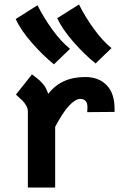

<svg xmlns="http://www.w3.org/2000/svg" viewBox="-20 -845 558 865"><path d="M295.4 -625 223.1 -555.2Q174.8 -593.8 123.8 -651.9Q72.8 -710 50.8 -759.3L148.9 -821.3Q176.8 -765.6 215.8 -711.7Q254.9 -657.7 295.4 -625ZM482.4 -628.4 410.6 -559.1Q362.3 -597.7 311 -656Q259.8 -714.4 237.8 -763.2L335.9 -824.7Q363.8 -769 402.8 -715.1Q441.9 -661.1 482.4 -628.4ZM197.3 -421.9Q255.4 -498 363.3 -498Q425.3 -498 460.7 -461.2Q496.1 -424.3 496.1 -355.5V-340.8L373 -339.8Q374 -350.6 374 -361.3Q374 -399.4 341.8 -399.4Q319.8 -399.4 291 -368.7Q262.2 -337.9 228.5 -273.4V0H105.5V-343.8Q105.5 -356.9 97.2 -370.6Q88.9 -384.3 80.1 -392.8Q71.3 -401.4 51.8 -418.9L124 -509.8Q127.4 -507.3 140.9 -497.1Q154.3 -486.8 158.7 -482.4Q163.1 -478 172.1 -468.3Q181.2 -458.5 186.8 -447.5Q192.4 -436.5 197.3 -421.9Z"/></svg>

Font: Fantasque Sans Mono
Style: Bold
Weight: 700
Monospace: yes
Designer: Jany Belluz
Version: Version 1.8.0 ; ttfautohint (v1.8.2)